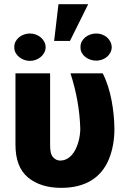

<svg xmlns="http://www.w3.org/2000/svg" viewBox="-20 -901 630 931"><path d="M55 -200.3V-545.5H223V-198.9Q222.3 -155.2 237.2 -138.8Q252.1 -122.5 271.3 -122.5Q289.1 -122.5 303.3 -130Q317.5 -137.4 328.5 -149.9Q339.5 -162.3 347.1 -178.4Q354.8 -194.6 359.7 -211.6Q364.7 -228.7 367 -245.7Q369.3 -262.8 369.3 -277Q367.2 -345.9 355.1 -412.8Q343 -479.8 321.7 -545.5H478Q492.9 -516.7 503.6 -483.1Q514.2 -449.6 521 -414.4Q527.7 -379.3 531.1 -344.1Q534.4 -308.9 534.8 -277Q534.8 -194.6 508.2 -129.6Q495 -97.3 474.3 -71.4Q453.5 -45.5 424.7 -27.3Q396 -9.2 359 0.4Q322.1 9.9 276.3 9.9Q176.8 9.9 115.4 -40.8Q54.7 -91.3 55 -200.3ZM263.5 -880.7H407.7L319.2 -702.4H242.5ZM125 -738.6Q139.2 -738.6 152.7 -733.8Q166.2 -729 176.8 -720.3Q187.5 -711.6 194.2 -699.4Q201 -687.1 201.3 -672.2Q201 -657.3 194.2 -645.1Q187.5 -632.8 176.8 -624.1Q166.2 -615.4 152.7 -610.6Q139.2 -605.8 125 -605.8Q111.2 -605.8 97.5 -610.6Q83.8 -615.4 73 -624.1Q62.1 -632.8 55.6 -645.1Q49 -657.3 49.4 -672.2Q49 -687.5 55.6 -699.8Q62.1 -712 73 -720.7Q83.8 -729.4 97.5 -734Q111.2 -738.6 125 -738.6ZM370.4 -671.9Q370 -687.5 376.6 -699.8Q383.2 -712 394 -720.7Q404.8 -729.4 418.7 -734Q432.5 -738.6 446.7 -738.6Q461.3 -738.6 474.6 -733.8Q487.9 -729 498.2 -720.3Q508.5 -711.6 514.9 -699.2Q521.3 -686.8 521.7 -671.9Q521.3 -657 514.7 -645.1Q508.2 -633.2 497.7 -624.6Q487.2 -616.1 473.9 -611.5Q460.6 -606.9 446.7 -606.9Q432.9 -606.9 419.2 -611.3Q405.5 -615.8 394.5 -624.1Q383.5 -632.5 376.8 -644.5Q370 -656.6 370.4 -671.9Z"/></svg>

Font: Inter P Extra Bold
Style: Regular
Weight: 800
Designer: Rasmus Andersson
Foundry: rsms
Version: Version 3.018;git-588b23468